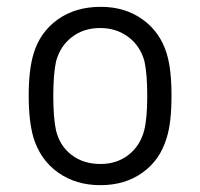

<svg xmlns="http://www.w3.org/2000/svg" viewBox="-20 -534 586 562"><path d="M78 -131Q64 -179 64 -254Q64 -329 78 -376Q97 -440 149 -477Q201 -514 275 -514Q346 -514 397.5 -477Q449 -440 468 -377Q482 -332 482 -254Q482 -175 468 -131Q449 -66 397.5 -29Q346 8 274 8Q202 8 150 -29Q98 -66 78 -131ZM144 -152Q155 -107 189.5 -80.5Q224 -54 274 -54Q322 -54 356 -80.5Q390 -107 402 -152Q411 -188 411 -253Q411 -317 403 -354Q391 -399 356 -425.5Q321 -452 273 -452Q225 -452 190.5 -425.5Q156 -399 144 -354Q136 -317 136 -253Q136 -189 144 -152Z"/></svg>

Font: Barlow GEO
Style: Regular
Weight: 400
Designer: Jeremy Tribby
Foundry: Tribby Type
Version: Version 1.408